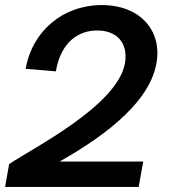

<svg xmlns="http://www.w3.org/2000/svg" viewBox="-34 -736 674 756"><path d="M2 -90 -14 0H512L530 -100H201C336 -177 552 -315 582 -487C605 -613 520 -716 367 -716C214 -716 93 -614 67 -465L186 -455C206 -572 276 -616 349 -616C423 -616 472 -570 458 -487C429 -320 94 -152 2 -90Z"/></svg>

Font: Uncut Sans Semibold
Style: Italic
Weight: 600
Italic angle: -10°
Designer: Kasper Nordkvist
Foundry: Uncut Type
Version: Version 1.111;FEAKit 1.0